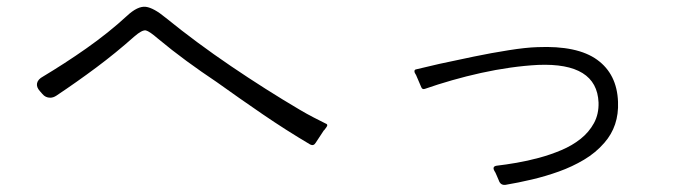

<svg xmlns="http://www.w3.org/2000/svg" viewBox="-20 -579 2040 562"><path d="M888 -156Q817 -198 749 -244.5Q681 -291 614 -339Q569 -369 526 -400.5Q483 -432 441 -467Q418 -487 407 -490Q396 -492 373 -472Q319 -424 262 -381.5Q205 -339 145 -299Q136 -293 127 -293Q113 -293 104 -304L97 -312Q86 -324 88.5 -335.5Q91 -347 106 -355Q136 -373 168.5 -394Q201 -415 233 -437.5Q265 -460 295 -484Q325 -508 351 -532Q383 -562 407 -559Q430 -556 465 -527Q555 -454 656 -385.5Q757 -317 857 -258Q879 -245 897.5 -235.5Q916 -226 932 -218Q942 -215 935 -206L929 -198Q928 -198 928 -197Q927 -197 927 -196L904 -161Q898 -151 888 -156Z M1440 -51 1434 -65Q1430 -75 1427 -79Q1420 -92 1434 -94Q1460 -97 1492 -102.5Q1524 -108 1557.5 -117Q1591 -126 1623 -139.5Q1655 -153 1679.5 -172.5Q1704 -192 1718.5 -218.5Q1733 -245 1732 -279Q1727 -396 1555 -389Q1516 -387 1473.5 -381Q1431 -375 1388 -365.5Q1345 -356 1303 -344Q1261 -332 1224 -319Q1216 -316 1213 -324L1198 -359L1194 -366Q1191 -375 1198 -376L1266 -392Q1317 -403 1367.5 -413.5Q1418 -424 1469 -432Q1519 -440 1553 -441Q1670 -446 1728 -404Q1786 -362 1789 -281Q1792 -210 1749 -161Q1724 -132 1689.5 -111.5Q1655 -91 1616 -77Q1577 -63 1536.5 -53.5Q1496 -44 1460 -38Q1445 -36 1440 -51Z"/></svg>

Font: Higure Gothic
Style: Regular
Weight: 400
Designer: Yoshimichi Ohira
Foundry: Positype
Version: Version 1.000